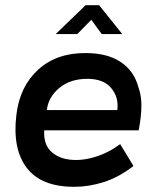

<svg xmlns="http://www.w3.org/2000/svg" viewBox="-20 -709 601 738"><path d="M513 -208H150Q147 -156 174.5 -128.5Q202 -101 247.5 -95.5Q293 -90 344.5 -105.5Q396 -121 442 -155L493 -71Q436 -27 378.5 -9Q321 9 268 9Q140 10 83.5 -63Q27 -136 43 -268Q56 -377 127 -441.5Q198 -506 310 -505Q392 -505 443.5 -471Q495 -437 512 -374Q524 -341 523.5 -300Q523 -259 513 -208ZM316 -406Q250 -406 208 -371Q166 -336 160 -286H431Q437 -335 407.5 -370.5Q378 -406 316 -406ZM194 -578 309 -689H361L450 -578H371L331 -633L277 -578Z"/></svg>

Font: Kulim Park SemiBold
Style: Italic
Weight: 600
Italic angle: -8°
Designer: Noponies / Dale Sattler
Foundry: Noponies
Version: Version 1.000; ttfautohint (v1.8.3)